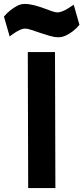

<svg xmlns="http://www.w3.org/2000/svg" viewBox="-73 -954 423 974"><path d="M68 -690H206L208 0H70ZM330 -828Q315 -810 297 -796Q282 -784 262.5 -774.5Q243 -765 223 -765Q203 -765 179 -772Q155 -779 131.5 -787Q108 -795 87 -802Q66 -809 54 -809Q43 -809 29.5 -803Q16 -797 4 -789Q-10 -780 -24 -769L-53 -870Q-38 -888 -20 -902Q-5 -914 13.5 -924Q32 -934 52 -934Q75 -934 100 -927.5Q125 -921 148 -912.5Q171 -904 189.5 -897.5Q208 -891 219 -891Q229 -891 243 -896.5Q257 -902 270 -910Q285 -919 301 -930Z"/></svg>

Font: Panefresco 999wt
Style: Regular
Weight: 900
Version: Version 1.001